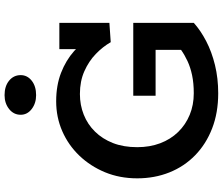

<svg xmlns="http://www.w3.org/2000/svg" viewBox="-88 -880 981 846"><g transform="rotate(-90 403.0 -456.5)"><path d="M415.5 14Q329.6 14 260.6 -12.8Q191.5 -39.6 142.2 -87.8Q92.9 -135.9 66.8 -201.1Q40.7 -266.4 40.7 -343Q40.7 -419.9 67.4 -484.6Q94.2 -549.3 140.7 -597.9Q187.2 -646.4 248.6 -673.2Q310 -700 380.1 -700Q450 -700 505.4 -678.6Q560.8 -657.1 601.5 -620.9Q642.3 -584.6 666.7 -539.1L609.9 -556.7V-686H725.6V-465.5L640.6 -459.6Q620.7 -494.5 588.7 -525.4Q556.7 -556.3 512.7 -575.8Q468.8 -595.4 412.3 -595.4Q363.8 -595.4 321.3 -578.5Q278.8 -561.7 246.7 -529Q214.5 -496.4 196.2 -449.8Q178 -403.2 178 -343Q178 -287.4 195.3 -241.6Q212.7 -195.8 244.7 -162.7Q276.8 -129.7 320.3 -111.7Q363.8 -93.7 415.5 -93.7Q460.2 -93.7 495.1 -101.1Q529.9 -108.5 557.3 -121.3Q584.8 -134.1 606.7 -149.7V-261.9H404.8V-360.3H725.6V-93.5Q692.5 -63.7 645.4 -39.1Q598.3 -14.5 539.8 -0.2Q481.3 14 415.5 14ZM407.3 -788.4Q371.5 -788.4 346.1 -807.8Q320.8 -827.3 320.8 -856.4Q320.8 -887.3 346.1 -907.4Q371.5 -927.4 407.2 -927.4Q446.6 -927.4 471.1 -907.4Q495.5 -887.3 495.5 -856.4Q495.5 -827.3 471 -807.8Q446.5 -788.4 407.3 -788.4Z"/></g></svg>

Font: BioRhyme ExtraBold
Style: Regular
Weight: 800
Designer: Aoife Mooney
Foundry: Aoife Mooney Type
Version: Version 1.600;gftools[0.9.33]